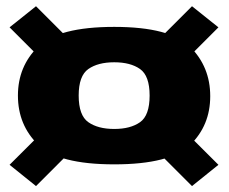

<svg xmlns="http://www.w3.org/2000/svg" viewBox="-20 -634 754 632"><path d="M356 -93Q540 -93 606 -157Q672 -221 672 -317.5Q672 -414 606 -479.8Q540 -545.5 356 -545.5Q172 -545.5 105.5 -480.5Q39 -415.5 39 -319.5Q39 -222.5 105.5 -157.8Q172 -93 356 -93ZM98.5 -21.5 246 -169 159 -238.5 11.5 -91.5ZM612 -21.5 699 -91.5 551.5 -238.5 464.5 -169ZM356 -209.5Q302.5 -209.5 270.8 -231.8Q239 -254 239 -319.5Q239 -384.5 270.8 -406.8Q302.5 -429 356 -429Q409.5 -429 441 -406.8Q472.5 -384.5 472.5 -319.5Q472.5 -254 441 -231.8Q409.5 -209.5 356 -209.5ZM159 -396.5 246 -466 98.5 -613.5 11.5 -544ZM551.5 -396.5 699 -544 612 -613.5 464.5 -466Z"/></svg>

Font: Anybody Thin ExtraBold
Style: Regular
Weight: 800
Version: Version 1.113;gftools[0.9.25]